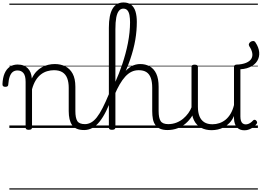

<svg xmlns="http://www.w3.org/2000/svg" viewBox="-76 -1039 2125 1559"><path d="M609 17Q572 17 547.5 6.5Q523 -4 509 -24Q495 -44 488.5 -72.5Q482 -101 482 -137V-326Q482 -371 470 -403Q458 -435 431.5 -452Q405 -469 362 -469Q335 -469 307.5 -461Q280 -453 256.5 -435Q233 -417 214.5 -387.5Q196 -358 184 -314V-4Q184 6 177.5 10.5Q171 15 157 15Q144 15 138 10.5Q132 6 132 -4V-374Q132 -424 114.5 -445.5Q97 -467 66 -467Q44 -467 28.5 -455.5Q13 -444 3.5 -418.5Q-6 -393 -9 -352Q-9 -343 -15 -338.5Q-21 -334 -33 -334Q-43 -334 -49.5 -338.5Q-56 -343 -56 -355Q-54 -408 -38.5 -443.5Q-23 -479 4 -497Q31 -515 67 -515Q95 -515 115 -507Q135 -499 149.5 -484.5Q164 -470 172 -450Q180 -430 182 -405V-401Q198 -435 219 -457.5Q240 -480 265 -493.5Q290 -507 316.5 -513Q343 -519 369 -519Q417 -519 454.5 -500Q492 -481 514 -440.5Q536 -400 536 -334V-137Q536 -82 551.5 -56.5Q567 -31 615 -31Q624 -31 629 -23.5Q634 -16 633.5 -7Q633 2 627 9.5Q621 17 609 17ZM0 490H671V500H0ZM0 -20H671V0H0ZM0 -505H671V-500H0ZM0 -1010H671V-1000H0Z M606 17Q594 17 588.5 9.5Q583 2 584 -7Q585 -16 592.5 -23.5Q600 -31 612 -31Q639 -31 663 -44Q687 -57 710 -86Q733 -115 757.5 -163Q782 -211 811 -281Q816 -293 824 -293Q832 -293 838 -285.5Q844 -278 839 -266Q813 -192 786.5 -138.5Q760 -85 732 -50.5Q704 -16 673 0.5Q642 17 606 17ZM671 490V500ZM671 -20V0ZM671 -505V-500ZM671 -1010V-1000Z M1285 17Q1249 17 1224.5 6.5Q1200 -4 1185.5 -24Q1171 -44 1165.5 -72.5Q1160 -101 1160 -137V-326Q1160 -374 1148.5 -406Q1137 -438 1113 -453.5Q1089 -469 1050 -469Q1018 -469 991.5 -456Q965 -443 941.5 -417.5Q918 -392 896.5 -355Q875 -318 854 -269L835 -276Q859 -330 883 -374.5Q907 -419 933.5 -451Q960 -483 992 -501Q1024 -519 1063 -519Q1106 -519 1140 -500Q1174 -481 1193 -440.5Q1212 -400 1212 -334V-137Q1212 -82 1228 -56.5Q1244 -31 1291 -31Q1300 -31 1305 -23.5Q1310 -16 1309.5 -7Q1309 2 1303 9.5Q1297 17 1285 17ZM833 15Q820 15 814 10.5Q808 6 808 -4V-814Q808 -917 838 -968Q868 -1019 927 -1019Q966 -1019 990 -999.5Q1014 -980 1024.5 -944.5Q1035 -909 1035 -861Q1035 -827 1032 -790Q1029 -753 1022.5 -715Q1016 -677 1005.5 -637Q995 -597 981 -556Q967 -515 949 -473.5Q931 -432 909.5 -390.5Q888 -349 861 -307V-4Q861 6 854 10.5Q847 15 833 15ZM861 -375Q875 -406 889.5 -442.5Q904 -479 917.5 -519.5Q931 -560 942.5 -602.5Q954 -645 962.5 -688.5Q971 -732 975.5 -775Q980 -818 980 -858Q980 -889 975.5 -914.5Q971 -940 959 -954.5Q947 -969 925 -969Q904 -969 889.5 -951Q875 -933 868 -896.5Q861 -860 861 -802ZM671 490H1347V500H671ZM671 -20H1347V0H671ZM671 -505H1347V-500H671ZM671 -1010H1347V-1000H671Z M1282 17Q1271 17 1265.5 9.5Q1260 2 1260.5 -7Q1261 -16 1268 -23.5Q1275 -31 1288 -31Q1325 -31 1356 -43Q1387 -55 1411 -75Q1435 -95 1453 -120Q1471 -145 1481 -172Q1485 -183 1494 -182.5Q1503 -182 1509 -174.5Q1515 -167 1512 -157Q1501 -124 1481 -93Q1461 -62 1432.5 -37Q1404 -12 1366 2.5Q1328 17 1282 17ZM1347 490V500ZM1347 -20V0ZM1347 -505V-500ZM1347 -1010V-1000Z M1642 18Q1594 18 1557 -1.5Q1520 -21 1499.5 -61.5Q1479 -102 1479 -166V-496Q1479 -505 1485 -509.5Q1491 -514 1504 -514Q1518 -514 1524.5 -509.5Q1531 -505 1531 -496V-171Q1531 -127 1543.5 -95.5Q1556 -64 1582 -47Q1608 -30 1649 -30Q1678 -30 1705 -39Q1732 -48 1755 -66.5Q1778 -85 1796 -115Q1814 -145 1824 -186V-496Q1824 -506 1830.5 -510.5Q1837 -515 1851 -515Q1864 -515 1870 -510.5Q1876 -506 1876 -496V-93Q1876 -73 1880.5 -58.5Q1885 -44 1895 -36.5Q1905 -29 1919 -29Q1929 -29 1939 -32.5Q1949 -36 1959 -43Q1969 -50 1979 -61Q1985 -67 1992 -66.5Q1999 -66 2005 -59Q2010 -54 2011.5 -47Q2013 -40 2008 -34Q1997 -19 1981 -7Q1965 5 1947 12Q1929 19 1909 19Q1889 19 1874 13Q1859 7 1848 -5Q1837 -17 1831 -35Q1825 -53 1824 -76V-97Q1809 -63 1787.5 -41Q1766 -19 1742 -6Q1718 7 1692.5 12.5Q1667 18 1642 18ZM1347 490H2018V500H1347ZM1347 -20H2018V0H1347ZM1347 -505H2018V-500H1347ZM1347 -1010H2018V-1000H1347Z M1998 -695Q2025 -655 2028.5 -615.5Q2032 -576 2012.5 -544Q1993 -512 1950.5 -493Q1908 -474 1842 -476V-514Q1892 -516 1922.5 -529Q1953 -542 1965 -562.5Q1977 -583 1972 -609.5Q1967 -636 1948 -664Q1942 -674 1946 -684Q1950 -694 1959.5 -700Q1969 -706 1980 -706Q1991 -706 1998 -695Z"/></svg>

Font: Playwrite ES Deco Guides
Style: Regular
Weight: 400
Designer: Veronika Burian, José Scaglione
Foundry: TypeTogether
Version: Version 1.003